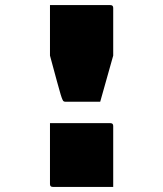

<svg xmlns="http://www.w3.org/2000/svg" viewBox="-20 -720 640 753"><path d="M373 -321H236Q231 -321 228 -324Q227 -326 225 -329.5Q223 -333 218 -349Q213 -365 203.5 -400.5Q194 -436 176 -502V-700H413Q424 -700 424 -689V-502Q411 -456 398.5 -411.5Q386 -367 373 -321ZM424 13H187Q176 13 176 2V-237H413Q424 -237 424 -226Z"/></svg>

Font: Recursive Mn Lnr St XBk
Style: Regular
Weight: 1000
Monospace: yes
Version: Version 1.079;hotconv 1.0.112;makeotfexe 2.5.65598; ttfautoh